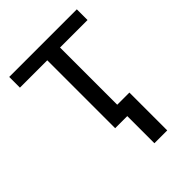

<svg xmlns="http://www.w3.org/2000/svg" viewBox="-205 -623 904 904"><g transform="rotate(-45 247.0 -171.0)"><path d="M21.5 -523.4H471.7V-452.1H288.6V-71.3H369.6V180.7H284.2V0H203.6V-452.1H21.5Z"/></g></svg>

Font: Lunasima
Style: Regular
Weight: 400
Designer: The DocRepair Project, Monotype Design Team
Foundry: Google
Version: Version 2.009